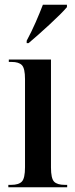

<svg xmlns="http://www.w3.org/2000/svg" viewBox="-20 -786 316 806"><path d="M15 0H262V-10H252Q220 -10 207 -23.5Q194 -37 194 -83V-536H17V-526H29Q59 -526 72 -512.5Q85 -499 85 -454V-84Q85 -38 72 -24Q59 -10 27 -10H15ZM92 -605H100Q137 -636 188 -683Q239 -730 261 -756V-766H160Q147 -732 129.5 -692Q112 -652 92 -615Z"/></svg>

Font: Noto Serif Display Condensed Semi
Style: Regular
Weight: 600
Width: 3
Designer: Monotype Design Team
Foundry: Monotype Imaging Inc.
Version: Version 1.900